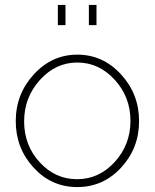

<svg xmlns="http://www.w3.org/2000/svg" viewBox="-20 -750 629 780"><path d="M215 -648V-730H246V-648ZM341 -648V-730H372V-648ZM294 -528Q398 -528 471.5 -448Q545 -368 545 -258Q545 -148 472 -69Q399 10 294 10Q189 10 116.5 -69Q44 -148 44 -258Q44 -368 117.5 -448Q191 -528 294 -528ZM141 -91Q204 -22 293 -22Q382 -22 446 -92Q510 -162 510 -259Q510 -356 446 -426Q382 -496 294 -496Q206 -496 142 -425Q78 -354 78 -257Q78 -160 141 -91Z"/></svg>

Font: Raleway-v4020 ExtraLight
Style: Regular
Weight: 275
Designer: Matt McInerney, Pablo Impallari, Rodrigo Fuenzalida
Foundry: Matt McInerney, Pablo Impallari, Rodrigo Fuenzalida
Version: Version 4.020;PS 004.020;hotconv 1.0.88;makeotf.lib2.5.64775